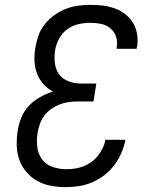

<svg xmlns="http://www.w3.org/2000/svg" viewBox="-20 -763 640 791"><path d="M252 8Q221 8 190.5 2.5Q160 -3 134.5 -17Q109 -31 89.5 -53.5Q70 -76 60 -103.5Q50 -131 49 -162.5Q48 -194 53 -225Q57 -252 68 -279Q79 -306 99 -327Q119 -348 144.5 -362.5Q170 -377 198 -386Q175 -398 158 -417.5Q141 -437 132 -461.5Q123 -486 122 -513.5Q121 -541 126 -568Q130 -593 139 -618Q148 -643 165 -664Q182 -685 204.5 -701Q227 -717 251.5 -726.5Q276 -736 301.5 -739.5Q327 -743 352 -743Q378 -743 403.5 -740Q429 -737 452.5 -728.5Q476 -720 495.5 -705Q515 -690 527.5 -669.5Q540 -649 544.5 -623.5Q549 -598 545 -572Q544 -570 543.5 -567.5Q543 -565 543 -562H460Q460 -564 460.5 -565.5Q461 -567 461 -568Q465 -591 458 -612Q451 -633 434.5 -646.5Q418 -660 396.5 -664.5Q375 -669 352 -669Q328 -669 303 -663.5Q278 -658 257 -642.5Q236 -627 223.5 -603.5Q211 -580 207 -556Q203 -529 206 -503Q209 -477 223.5 -457Q238 -437 262.5 -428Q287 -419 313 -419H377L365 -345H301Q282 -345 263.5 -342.5Q245 -340 226.5 -333Q208 -326 191.5 -314.5Q175 -303 163 -287Q151 -271 144.5 -253Q138 -235 135 -216Q130 -187 133.5 -158Q137 -129 153 -107Q169 -85 196 -75.5Q223 -66 252 -66Q270 -66 288 -68.5Q306 -71 323 -77.5Q340 -84 355.5 -95Q371 -106 383 -121Q395 -136 403 -152.5Q411 -169 414 -187H497Q491 -159 480 -133Q469 -107 451.5 -83.5Q434 -60 410.5 -42Q387 -24 361 -12.5Q335 -1 307 3.5Q279 8 252 8Z"/></svg>

Font: Iosevka Curly Extended Oblique
Style: Regular
Weight: 400
Width: 7
Italic angle: -9°
Monospace: yes
Designer: Belleve Invis
Foundry: Belleve Invis
Version: Version 11.1.0; ttfautohint (v1.8.3)